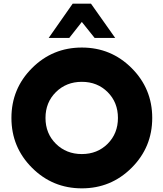

<svg xmlns="http://www.w3.org/2000/svg" viewBox="-20 -1020 894 1050"><path d="M358.8 -812.5H246.2L377.5 -1000H477.5L610 -812.5H497.5L427.5 -900ZM700 -102.5Q587.5 10 427.5 10Q267.5 10 155 -102.5Q42.5 -215 42.5 -375Q42.5 -535 155 -647.5Q267.5 -760 427.5 -760Q587.5 -760 700 -647.5Q812.5 -535 812.5 -375Q812.5 -215 700 -102.5ZM285.6 -233.8Q342.5 -177.5 427.5 -177.5Q512.5 -177.5 568.8 -233.8Q625 -290 625 -375Q625 -460 568.8 -516.2Q512.5 -572.5 427.5 -572.5Q342.5 -572.5 285.6 -516.2Q228.8 -460 228.8 -375Q228.8 -290 285.6 -233.8Z"/></svg>

Font: Now Black
Style: Regular
Weight: 900
Designer: Alfredo Marco Pradil
Foundry: Alfredo Marco Pradil
Version: Version 1.002;PS 001.002;hotconv 1.0.88;makeotf.lib2.5.64775